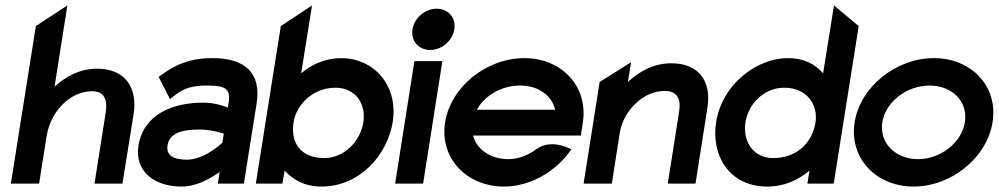

<svg xmlns="http://www.w3.org/2000/svg" viewBox="-20 -676 3678 707"><path d="M124 0 151 -171C159 -224 183 -265 212 -293C238 -319 276 -340 319 -340C363 -340 377 -311 369 -260L328 0H431L472 -256C487 -352 442 -423 338 -423C273 -423 222 -394 181 -357L228 -656L112 -580L20 0Z M649 11C705 11 757 -20 789 -43L782 0H878L925 -295C943 -407 882 -462 763 -462C680 -462 625 -438 576 -401L564 -393L606 -311L621 -323C659 -353 689 -361 747 -361C811 -361 830 -347 822 -299L819 -280C799 -288 766 -298 728 -298C616 -298 508 -255 490 -140C475 -47 546 11 649 11ZM713 -199C750 -199 786 -190 804 -184L799 -151C785 -137 727 -88 668 -88C617 -88 591 -105 597 -141C604 -185 649 -199 713 -199Z M1020 0 1028 -48C1058 -15 1101 11 1163 11C1308 11 1407 -109 1426 -226C1448 -367 1351 -462 1238 -462C1178 -462 1128 -439 1089 -406L1129 -656L1014 -580L922 0ZM1215 -353C1292 -353 1328 -291 1318 -226C1307 -155 1247 -94 1174 -94C1089 -94 1049 -148 1061 -226C1071 -290 1132 -353 1215 -353Z M1564 -492C1606 -492 1646 -525 1653 -568C1660 -611 1630 -644 1588 -644C1546 -644 1506 -611 1499 -568C1492 -525 1522 -492 1564 -492ZM1538 0 1609 -451H1506L1435 0Z M1836 11C1927 11 2016 -38 2073 -111L2084 -126L2069 -133C2068 -133 2005 -164 1954 -126C1924 -104 1889 -90 1852 -90C1786 -90 1735 -126 1722 -177H2119L2126 -224C2147 -356 2050 -462 1911 -462C1772 -462 1640 -357 1619 -226C1598 -95 1697 11 1836 11ZM1895 -361C1962 -361 2012 -325 2024 -272H1736C1764 -324 1827 -361 1895 -361Z M2233 0 2262 -186C2270 -234 2295 -272 2324 -298C2350 -322 2385 -341 2428 -341C2473 -341 2488 -313 2481 -267L2439 0H2541L2585 -280C2600 -374 2556 -443 2452 -443C2387 -443 2334 -413 2292 -374L2304 -447L2188 -374L2129 0Z M2806 11C2868 11 2919 -13 2961 -48L2953 0H3050L3142 -580L3051 -656L3011 -406C2983 -438 2942 -462 2881 -462C2768 -462 2639 -367 2617 -226C2598 -109 2661 11 2806 11ZM2868 -353C2951 -353 2993 -290 2983 -226C2971 -148 2912 -94 2827 -94C2754 -94 2714 -155 2725 -226C2735 -291 2791 -353 2868 -353Z M3344 11C3483 11 3614 -95 3635 -226C3656 -357 3558 -462 3419 -462C3280 -462 3148 -357 3127 -226C3106 -95 3205 11 3344 11ZM3403 -361C3487 -361 3545 -301 3533 -226C3521 -151 3444 -90 3360 -90C3276 -90 3217 -151 3229 -226C3241 -301 3319 -361 3403 -361Z"/></svg>

Font: Charger Pro
Style: BlkObl
Weight: 900
Designer: Jasper
Foundry: Cannot Into Space Fonts
Version: Version 1.09